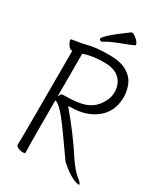

<svg xmlns="http://www.w3.org/2000/svg" viewBox="-214 -968 928 1068"><g transform="rotate(30 250.0 -434.5)"><path d="M304 -874Q306 -875 312 -875Q318 -875 331 -865Q361 -843 361 -826Q361 -823 356 -821Q346 -815 269 -786Q225 -769 207 -757.5Q189 -746 183.5 -746Q178 -746 174.5 -750Q171 -754 171 -757Q171 -765 200 -792Q229 -819 304 -874ZM371 -387Q310 -345 224 -345L205 -343Q309 -220 383 -104Q421 -50 448 -28Q477 -6 478 4Q475 6 467 6Q420 -3 348 -66Q241 -220 199.5 -272Q158 -324 134 -333L127 -335V-328Q127 -81 128 -48.5Q129 -16 129 1Q129 6 114 6Q99 6 84 -1Q69 -8 69 -17Q69 -29 70 -58.5Q71 -88 71 -616V-621H66Q50 -621 36 -651Q30 -663 30 -668Q30 -673 35 -673Q53 -677 75.5 -680Q98 -683 133 -692Q177 -704 262 -704Q334 -704 375 -680Q416 -656 432 -618Q448 -580 448 -541Q448 -440 371 -387ZM136 -378Q139 -383 153 -383Q223 -383 266 -393Q340 -410 373 -475Q390 -505 390 -537Q390 -590 357 -622Q324 -654 260 -654Q179 -654 127 -634V-359Z"/></g></svg>

Font: Moon Stars Kai HW Light
Style: Regular
Weight: 300
Designer: GuiWonder
Version: Version 1.101